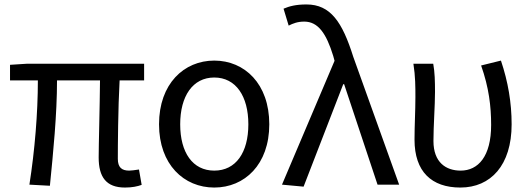

<svg xmlns="http://www.w3.org/2000/svg" viewBox="-20 -829 2378 862"><path d="M541 13C573 13 597 8 616 1L604 -68C583 -65 570 -63 560 -63C526 -63 509 -78 509 -116C509 -169 510 -344 517 -468H627V-543H103L25 -538V-468H150C150 -321 136 -153 112 0L204 5C219 -146 236 -315 236 -468H429C428 -348 423 -179 423 -122C423 -34 457 13 541 13Z M942 13C1078 13 1189 -90 1189 -271C1189 -453 1078 -557 942 -557C806 -557 694 -453 694 -271C694 -90 806 13 942 13ZM942 -63C845 -63 789 -144 789 -271C789 -397 845 -481 942 -481C1039 -481 1095 -397 1095 -271C1095 -144 1039 -63 942 -63Z M1343 9 1521 -451H1525L1675 0H1772L1566 -574C1517 -730 1464 -809 1356 -809C1308 -809 1279 -801 1253 -790L1276 -714C1296 -724 1316 -732 1346 -732C1408 -732 1445 -679 1476 -578L1482 -556L1246 0Z M2047 13C2183 13 2277 -87 2277 -271C2277 -368 2261 -462 2229 -557L2140 -535C2175 -436 2185 -351 2185 -268C2185 -127 2127 -63 2048 -63C1983 -63 1926 -99 1926 -196C1926 -263 1933 -355 1933 -416C1933 -464 1932 -505 1925 -543H1836C1845 -486 1845 -438 1845 -394C1845 -330 1841 -266 1841 -202C1841 -58 1918 13 2047 13Z"/></svg>

Font: Noto Sans JP Regular
Style: Regular
Weight: 400
Designer: Ryoko NISHIZUKA (kana & ideographs); Paul D. Hunt (Latin, Greek & Cyrillic); Wenlong ZHANG (bopomofo); Sandoll Communica
Foundry: Adobe Systems Incorporated
Version: Version 1.004;PS 1.004;hotconv 1.0.82;makeotf.lib2.5.63406